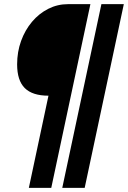

<svg xmlns="http://www.w3.org/2000/svg" viewBox="-20 -755 616 925"><path d="M119 150H227L415.5 -735H307.5Q257 -735 212.5 -712.5Q168 -690 134.2 -650Q100.5 -610 81.5 -557.5Q62.5 -505 62.5 -445Q62.5 -367.5 99.2 -330.8Q136 -294 213.5 -294ZM280 150H388L576.5 -735H468.5Z"/></svg>

Font: League Gothic
Style: Italic
Weight: 400
Designer: The League of Moveable Type
Version: Version 1.600; ttfautohint (v1.8.3)